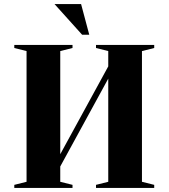

<svg xmlns="http://www.w3.org/2000/svg" viewBox="-20 -920 825 940"><path d="M50 0V-15L110 -30V-670L50 -685V-700H335V-685L275 -670V-165L510 -595V-670L450 -685V-700H735V-685L675 -670V-30L735 -15V0H450V-15L510 -30V-535L275 -105V-30L335 -15V0ZM382 -750 247 -900H377L417 -750Z"/></svg>

Font: Yeseva One
Style: Regular
Weight: 400
Designer: Jovanny Lemonad
Foundry: Jovanny Lemonad
Version: Version 2.000